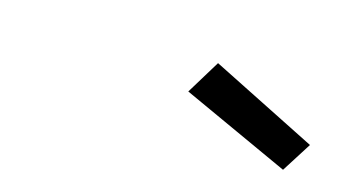

<svg xmlns="http://www.w3.org/2000/svg" viewBox="-34 -830 587 323"><g transform="rotate(15 259.0 -668.5)"><path d="M280 -682 468 -596 501 -648 316 -741Z"/></g></svg>

Font: RazerF5
Style: Italic
Weight: 400
Foundry: Razer Inc.
Version: Version 2